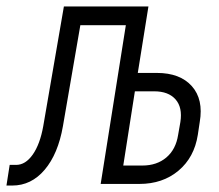

<svg xmlns="http://www.w3.org/2000/svg" viewBox="-60 -570 680 595"><path d="M-40 5 -30 -59H-10Q19 -59 41.5 -91Q64 -123 74 -179L138 -550H400L367 -344H426Q498 -344 534.5 -303Q571 -262 559 -192L553 -152Q542 -82 493 -41Q444 0 372 0H252L330 -492H189L135 -179Q120 -93 78.5 -44Q37 5 -22 5ZM322 -57H381Q426 -57 455.5 -82Q485 -107 492 -152L499 -192Q506 -237 484 -262Q462 -287 418 -287H358Z"/></svg>

Font: NKDuy Mono ExtraLight
Style: Italic
Weight: 200
Italic angle: -9°
Monospace: yes
Designer: NKDuy
Foundry: NKDuy
Version: Version 2.251; ttfautohint (v1.8.4.7-5d5b)